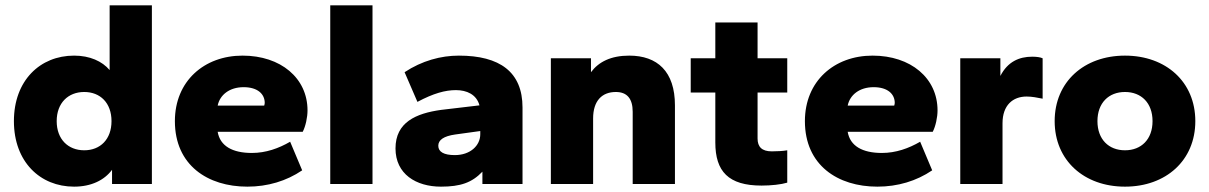

<svg xmlns="http://www.w3.org/2000/svg" viewBox="-20 -688 4522 718"><path d="M257 10C321 10 370 -14 399 -53V0H548V-668H390V-426C362 -459 316 -480 257 -480C130 -480 32 -387 32 -235C32 -83 130 10 257 10ZM295 -126C235 -126 192 -167 192 -235C192 -303 235 -344 295 -344C355 -344 397 -303 397 -235C397 -167 355 -126 295 -126Z M905 10C981 10 1051 -11 1110 -51L1065 -158C1022 -133 974 -116 922 -116C849 -116 803 -142 794 -195H1112C1123 -216 1130 -250 1130 -275C1130 -396 1030 -480 887 -480C744 -480 634 -385 634 -235C634 -70 757 10 905 10ZM891 -362C944 -362 970 -336 970 -303C970 -300 969 -297 968 -293H794C802 -333 838 -362 891 -362Z M1373 0V-668H1215V0Z M1629 10C1702 10 1745 -5 1784 -46V0H1934V-286C1934 -419 1849 -480 1696 -480C1629 -480 1558 -461 1493 -418L1541 -307C1601 -339 1645 -351 1685 -351C1725 -351 1762 -335 1773 -294L1629 -277C1536 -264 1459 -231 1459 -133C1459 -37 1536 10 1629 10ZM1681 -108C1640 -108 1619 -120 1619 -143C1619 -165 1640 -179 1682 -185L1776 -198V-186C1776 -143 1738 -108 1681 -108Z M2504 0V-294C2504 -421 2438 -480 2333 -480C2265 -480 2219 -457 2190 -418V-470H2040V0H2198V-245C2198 -312 2232 -344 2283 -344C2325 -344 2346 -319 2346 -270V0Z M2828 6C2864 6 2901 2 2924 -5V-126C2909 -123 2882 -122 2866 -122C2829 -122 2813 -139 2813 -170V-342H2924V-470H2813V-604H2655V-470H2563V-342H2655V-155C2655 -47 2704 6 2828 6Z M3261 10C3337 10 3407 -11 3466 -51L3421 -158C3378 -133 3330 -116 3278 -116C3205 -116 3159 -142 3150 -195H3468C3479 -216 3486 -250 3486 -275C3486 -396 3386 -480 3243 -480C3100 -480 2990 -385 2990 -235C2990 -70 3113 10 3261 10ZM3247 -362C3300 -362 3326 -336 3326 -303C3326 -300 3325 -297 3324 -293H3150C3158 -333 3194 -362 3247 -362Z M3729 0V-227C3729 -295 3768 -327 3819 -327C3839 -327 3859 -323 3879 -319V-470C3871 -474 3856 -476 3840 -476C3791 -476 3748 -457 3721 -404V-470H3571V0Z M4187 10C4340 10 4450 -88 4450 -235C4450 -382 4340 -480 4187 -480C4034 -480 3924 -382 3924 -235C3924 -88 4034 10 4187 10ZM4187 -126C4126 -126 4084 -167 4084 -235C4084 -303 4126 -344 4187 -344C4248 -344 4290 -303 4290 -235C4290 -167 4248 -126 4187 -126Z"/></svg>

Font: Celebes ExtraBold
Style: Regular
Weight: 800
Designer: Anugrah Pasau
Foundry: Lafontype
Version: Version 1.000